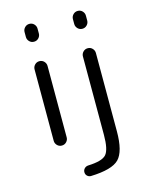

<svg xmlns="http://www.w3.org/2000/svg" viewBox="-140 -837 887 1143"><g transform="rotate(-15 304.0 -265.0)"><path d="M413 -710Q413 -726 424.5 -738Q436 -750 453 -750Q470 -750 481.5 -738Q493 -726 493 -710V-680Q493 -664 481.5 -652Q470 -640 453 -640Q436 -640 424.5 -652Q413 -664 413 -680ZM275 220Q262 220 252.5 211Q243 202 243 188Q243 175 252 165.5Q261 156 275 155Q362 152 387.5 123Q413 94 413 3V-480Q413 -496 424.5 -508Q436 -520 453 -520Q470 -520 481.5 -508Q493 -496 493 -480V3Q493 127 449.5 171.5Q406 216 275 220ZM115 -680V-710Q115 -726 126.5 -738Q138 -750 155 -750Q172 -750 183.5 -738Q195 -726 195 -710V-680Q195 -664 183.5 -652Q172 -640 155 -640Q138 -640 126.5 -652Q115 -664 115 -680ZM115 -40V-480Q115 -496 126.5 -508Q138 -520 155 -520Q172 -520 183.5 -508Q195 -496 195 -480V-40Q195 -24 183.5 -12Q172 0 155 0Q138 0 126.5 -12Q115 -24 115 -40Z"/></g></svg>

Font: Rounded Mplus 1c
Style: Regular
Weight: 400
Version: Version 1.059.20150529